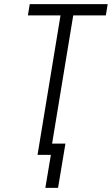

<svg xmlns="http://www.w3.org/2000/svg" viewBox="-20 -755 545 936"><path d="M263 161H201L228 0H163L275 -680H116L125 -735H505L496 -680H337L234 -55H299Z"/></svg>

Font: Iosevka SS18 Light
Style: Italic
Weight: 300
Italic angle: -9°
Monospace: yes
Designer: Belleve Invis
Foundry: Belleve Invis
Version: Version 25.1.1; ttfautohint (v1.8.4)